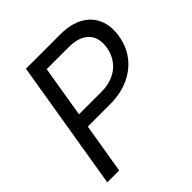

<svg xmlns="http://www.w3.org/2000/svg" viewBox="-194 -871 1013 1013"><g transform="rotate(-45 312.5 -364.0)"><path d="M32.7 0 153.3 -727.5H408.2Q486.3 -727.5 537.6 -699.2Q588.9 -670.9 610.8 -619.9Q632.8 -568.8 621.6 -501.5Q610.8 -434.6 572.3 -385Q533.7 -335.4 473.1 -308.1Q412.6 -280.8 334.5 -280.8H129.9L142.6 -359.4H347.2Q399.4 -359.4 438.7 -377.4Q478 -395.5 502.2 -428.2Q526.4 -460.9 533.7 -504.4Q541 -548.3 527.3 -580.6Q513.7 -612.8 480.5 -630.6Q447.3 -648.4 394.5 -648.4H229L121.6 0Z"/></g></svg>

Font: Inter 28pt
Style: Italic
Weight: 400
Italic angle: -9.3988°
Designer: Rasmus Andersson
Foundry: rsms
Version: Version 4.001;git-66647c0bb